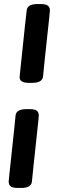

<svg xmlns="http://www.w3.org/2000/svg" viewBox="-20 -790 290 950"><path d="M180 -770Q208 -770 217.5 -761.5Q227 -753 227 -738Q227 -735 224.5 -711Q222 -687 218 -650.5Q214 -614 209.5 -571Q205 -528 200.5 -486.5Q196 -445 193 -412Q190 -380 139 -380H124Q100 -380 88.5 -387Q77 -394 77 -407Q77 -409 79.5 -433.5Q82 -458 86 -495.5Q90 -533 94.5 -576.5Q99 -620 103.5 -662.5Q108 -705 112 -738Q115 -770 165 -770ZM126 -250Q153 -250 162.5 -242Q172 -234 172 -218Q172 -214 169.5 -190Q167 -166 163 -129.5Q159 -93 154.5 -50.5Q150 -8 145.5 33.5Q141 75 138 108Q135 140 85 140H70Q42 140 32.5 132Q23 124 23 108Q23 105 25.5 81Q28 57 32 20Q36 -17 40.5 -59.5Q45 -102 49.5 -143.5Q54 -185 57 -218Q60 -250 111 -250Z"/></svg>

Font: Asap VF Beta
Style: Italic
Weight: 400
Italic angle: -6°
Designer: Pablo Cosgaya
Foundry: Pablo Cosgaya
Version: Version 1.007